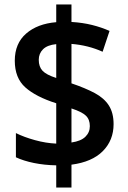

<svg xmlns="http://www.w3.org/2000/svg" viewBox="-20 -779 570 857"><path d="M231 -41Q178 -42 131.5 -51.5Q85 -61 51 -77V-185Q87 -167 136 -153.5Q185 -140 231 -138V-318Q140 -347 93 -389Q46 -431 46 -508Q46 -585 96.5 -629Q147 -673 231 -680V-759H299V-681Q349 -678 391 -667.5Q433 -657 469 -641L438 -548Q374 -577 299 -583V-407Q361 -386 403 -363.5Q445 -341 466 -308Q487 -275 487 -225Q487 -153 439 -104.5Q391 -56 299 -44V58H231ZM231 -582Q191 -578 172 -559Q153 -540 153 -512Q153 -481 170 -463Q187 -445 231 -431ZM299 -143Q341 -149 361 -168.5Q381 -188 381 -216Q381 -246 363 -263Q345 -280 299 -295Z"/></svg>

Font: Noto Sans Lao SemiCondensed SemiBold
Style: Regular
Weight: 600
Width: 4
Designer: Monotype Design Team
Foundry: Monotype Imaging Inc.
Version: Version 2.003; ttfautohint (v1.8.4.7-5d5b)